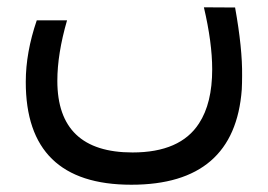

<svg xmlns="http://www.w3.org/2000/svg" viewBox="-20 -303 726 520"><path d="M532.2 -283.2C547.2 -219.4 554.7 -163.4 554.7 -115.2C554.7 -54 542.8 -5.2 519 31.2C485.2 83.7 425.1 109.9 338.9 109.9C203.1 109.9 135.3 45.2 135.3 -84C135.3 -132.5 144 -187.2 161.6 -248H79.6C59.7 -189.8 49.8 -134.3 49.8 -81.5C49.5 104.3 144.7 197.3 335.4 197.3H335.9C522.5 197.3 622.1 111.3 634.8 -60.5C635.4 -72.3 635.7 -84.6 635.7 -97.7C636.4 -147.1 630 -208.8 616.7 -282.7Z"/></svg>

Font: Dirooz FD
Style: FD
Weight: 400
Foundry: DejaVu fonts team - Redesigned by Saber Rastikerdar
Version: Version 0.2.1